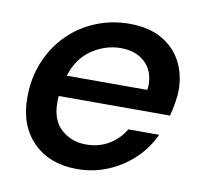

<svg xmlns="http://www.w3.org/2000/svg" viewBox="-64 -576 690 656"><g transform="rotate(10 281.0 -248.0)"><path d="M243 12Q148 12 91 -45Q34 -102 34 -199Q34 -268 58 -325Q82 -382 123.5 -423Q165 -464 219.5 -486Q274 -508 334 -508Q403 -508 448.5 -481.5Q494 -455 516.5 -411Q539 -367 539 -315Q539 -293 534.5 -267.5Q530 -242 525 -223H139Q138 -217 138 -211.5Q138 -206 138 -200Q138 -139 173 -107.5Q208 -76 259 -76Q304 -76 338.5 -97Q373 -118 393 -152H500Q476 -101 436.5 -64.5Q397 -28 347.5 -8Q298 12 243 12ZM154 -296H433Q434 -301 434.5 -305Q435 -309 435 -312Q435 -363 403.5 -392Q372 -421 320 -421Q267 -421 220 -389.5Q173 -358 154 -296Z"/></g></svg>

Font: Rethink Sans Medium
Style: Italic
Weight: 500
Italic angle: -10°
Designer: The Rethink Sans project authors (Hans Thiessen). DM Sans designed by Colophon Foundry.
Foundry: Rethink Communications LLC
Version: Version 1.001